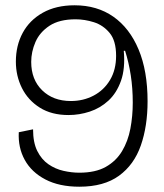

<svg xmlns="http://www.w3.org/2000/svg" viewBox="-20 -693 620 726"><path d="M280 13Q204 13 151.5 -14.5Q99 -42 73.5 -88.5Q48 -135 51 -193L105 -204Q105 -154 121 -122Q137 -90 163 -72Q189 -54 220 -47Q251 -40 280 -40Q341 -40 380 -62Q419 -84 441.5 -121.5Q464 -159 473 -206.5Q482 -254 482 -305Q482 -359 474.5 -408Q467 -457 453 -501H448Q454 -434 437.5 -387.5Q421 -341 390 -312.5Q359 -284 319.5 -271Q280 -258 239 -258Q175 -258 130.5 -286Q86 -314 63 -360Q40 -406 40 -460Q40 -521 66 -569Q92 -617 142 -645Q192 -673 262 -673Q347 -673 408.5 -630Q470 -587 504 -506Q538 -425 538 -310Q538 -216 512.5 -143Q487 -70 430 -28.5Q373 13 280 13ZM248 -311Q295 -311 334 -331.5Q373 -352 396 -390.5Q419 -429 419 -482Q419 -539 394.5 -568.5Q370 -598 335 -609Q300 -620 266 -620Q204 -620 167 -595.5Q130 -571 114 -534Q98 -497 98 -459Q98 -392 139.5 -351.5Q181 -311 248 -311Z"/></svg>

Font: Bricolage Grotesque 48pt ExtraLight
Style: Regular
Weight: 200
Designer: Mathieu Triay
Foundry: Atelier Triay
Version: Version 1.000; ttfautohint (v1.8.4.7-5d5b);gftools[0.9.32]